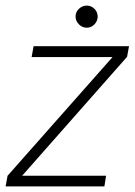

<svg xmlns="http://www.w3.org/2000/svg" viewBox="-28 -666 481 686"><path d="M-8 0 -1 -38 374 -462H85L92 -501H433L426 -463L51 -38H351L345 0ZM282 -567Q266 -567 254 -579Q242 -591 242 -607Q242 -623 254 -634.5Q266 -646 282 -646Q298 -646 309.5 -634.5Q321 -623 321 -607Q321 -591 309.5 -579Q298 -567 282 -567Z"/></svg>

Font: DM Sans 18pt ExtraLight
Style: Italic
Weight: 250
Italic angle: -10°
Designer: Colophon Foundry, Jonny Pinhorn
Foundry: Colophon Foundry
Version: Version 4.004;gftools[0.9.30]